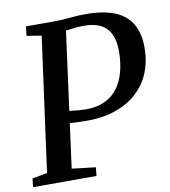

<svg xmlns="http://www.w3.org/2000/svg" viewBox="-86 -823 791 894"><g transform="rotate(-10 310.0 -375.5)"><path d="M-2 0 2.5 -40.5 73.5 -53.5 160 -688 90.5 -699 95.5 -743H224.5Q266.5 -743 303 -747Q339.5 -751 378 -751Q460.5 -751 514 -729.8Q567.5 -708.5 594 -665.5Q620.5 -622.5 622 -558Q623 -501 608.2 -454Q593.5 -407 565 -371Q536.5 -335 496.5 -310.5Q456.5 -286 407.2 -273.5Q358 -261 301.5 -261Q286.5 -261 264.8 -261.8Q243 -262.5 223.2 -263.5Q203.5 -264.5 195 -265L196 -325Q210.5 -322.5 230 -319.8Q249.5 -317 269.5 -315.5Q289.5 -314 305 -314Q343.5 -314 374.8 -324.5Q406 -335 429.8 -355.2Q453.5 -375.5 469.2 -404.5Q485 -433.5 493.2 -470.8Q501.5 -508 502 -553Q502 -602.5 486.5 -635.2Q471 -668 438.8 -684Q406.5 -700 356.5 -699Q340 -699 320 -697Q300 -695 279.5 -691.8Q259 -688.5 241 -683L280.5 -728.5L190 -53.5L302 -40.5L298 0Z"/></g></svg>

Font: Merriweather 24pt Medium
Style: Italic
Weight: 500
Italic angle: -7.8°
Version: Version 2.101